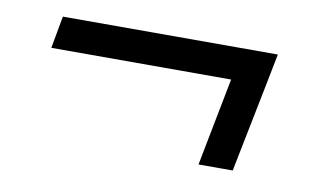

<svg xmlns="http://www.w3.org/2000/svg" viewBox="-40 -464 646 387"><g transform="rotate(10 283.0 -271.0)"><path d="M502 -394 489 -328 453 -148H383L418 -328H50L62 -394Z"/></g></svg>

Font: TypoPRO Montserrat
Style: Italic
Weight: 400
Italic angle: -11.3°
Designer: Julieta Ulanovsky
Foundry: Julieta Ulanovsky
Version: Version 6.001